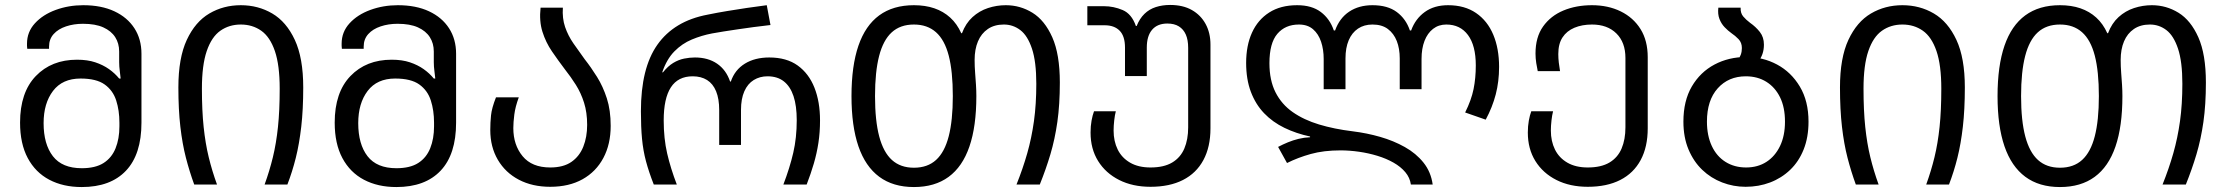

<svg xmlns="http://www.w3.org/2000/svg" viewBox="-20 -745 8990 775"><path d="M310 10Q235 10 179 -19.5Q123 -49 92 -107Q61 -165 61 -250Q61 -372 124.5 -438Q188 -504 291 -504Q333 -504 364.5 -493.5Q396 -483 420 -466Q444 -449 461 -428H467Q466 -439 463.5 -458Q461 -477 461 -494V-537Q461 -570 445 -595Q429 -620 397 -634.5Q365 -649 315 -649Q278 -649 246.5 -638.5Q215 -628 196.5 -607.5Q178 -587 178 -557Q178 -554 178 -552.5Q178 -551 178 -548H90Q89 -556 89 -560Q89 -564 89 -569Q89 -616 121 -651Q153 -686 205 -705Q257 -724 316 -724Q389 -724 441.5 -699.5Q494 -675 522.5 -631Q551 -587 551 -528V-250Q551 -122 488.5 -56Q426 10 310 10ZM310 -66Q365 -66 398 -87Q431 -108 446.5 -146.5Q462 -185 462 -235V-250Q462 -299 449 -339.5Q436 -380 402.5 -404Q369 -428 305 -428Q232 -428 194 -378Q156 -328 156 -248Q156 -163 193.5 -114.5Q231 -66 310 -66Z M764 0Q745 -52 730.5 -108Q716 -164 708 -233.5Q700 -303 700 -392Q700 -511 734 -584Q768 -657 825 -690.5Q882 -724 952 -724Q1022 -724 1079 -690.5Q1136 -657 1170 -584Q1204 -511 1204 -392Q1204 -303 1196 -233.5Q1188 -164 1174 -108Q1160 -52 1140 0H1048Q1068 -55 1081.5 -110.5Q1095 -166 1102 -232.5Q1109 -299 1109 -387Q1109 -482 1089.5 -539Q1070 -596 1034.5 -621Q999 -646 952 -646Q905 -646 869.5 -621Q834 -596 814.5 -539Q795 -482 795 -387Q795 -299 802 -232.5Q809 -166 822.5 -110.5Q836 -55 856 0Z M1580 10Q1505 10 1449 -19.5Q1393 -49 1362 -107Q1331 -165 1331 -250Q1331 -372 1394.5 -438Q1458 -504 1561 -504Q1603 -504 1634.5 -493.5Q1666 -483 1690 -466Q1714 -449 1731 -428H1737Q1736 -439 1733.5 -458Q1731 -477 1731 -494V-537Q1731 -570 1715 -595Q1699 -620 1667 -634.5Q1635 -649 1585 -649Q1548 -649 1516.5 -638.5Q1485 -628 1466.5 -607.5Q1448 -587 1448 -557Q1448 -554 1448 -552.5Q1448 -551 1448 -548H1360Q1359 -556 1359 -560Q1359 -564 1359 -569Q1359 -616 1391 -651Q1423 -686 1475 -705Q1527 -724 1586 -724Q1659 -724 1711.5 -699.5Q1764 -675 1792.5 -631Q1821 -587 1821 -528V-250Q1821 -122 1758.5 -56Q1696 10 1580 10ZM1580 -66Q1635 -66 1668 -87Q1701 -108 1716.5 -146.5Q1732 -185 1732 -235V-250Q1732 -299 1719 -339.5Q1706 -380 1672.5 -404Q1639 -428 1575 -428Q1502 -428 1464 -378Q1426 -328 1426 -248Q1426 -163 1463.5 -114.5Q1501 -66 1580 -66Z M2201 9Q2129 9 2074.5 -19.5Q2020 -48 1989.5 -100Q1959 -152 1959 -220Q1959 -250 1962 -279.5Q1965 -309 1982 -352H2074Q2060 -314 2056 -282.5Q2052 -251 2052 -228Q2052 -160 2089.5 -114.5Q2127 -69 2201 -69Q2254 -69 2286.5 -91.5Q2319 -114 2334.5 -153Q2350 -192 2350 -241Q2350 -291 2337.5 -330.5Q2325 -370 2304.5 -402.5Q2284 -435 2261 -464Q2233 -501 2208 -537.5Q2183 -574 2169.5 -617Q2156 -660 2162 -714H2252Q2249 -671 2261 -636Q2273 -601 2294.5 -570Q2316 -539 2340 -506Q2366 -473 2390 -434.5Q2414 -396 2429.5 -348Q2445 -300 2445 -237Q2445 -163 2415.5 -107.5Q2386 -52 2331.5 -21.5Q2277 9 2201 9Z M2619 0Q2599 -51 2587.5 -94Q2576 -137 2571.5 -184.5Q2567 -232 2567 -296Q2567 -383 2583.5 -450Q2600 -517 2633.5 -564.5Q2667 -612 2717.5 -642.5Q2768 -673 2837 -686Q2876 -694 2915.5 -700.5Q2955 -707 2995 -713Q3035 -719 3075 -724L3090 -644Q3054 -640 3020.5 -635.5Q2987 -631 2957 -626.5Q2927 -622 2901 -618Q2875 -614 2854 -610Q2812 -602 2772.5 -585.5Q2733 -569 2702 -537.5Q2671 -506 2653 -453H2656Q2676 -478 2697.5 -491Q2719 -504 2741.5 -508.5Q2764 -513 2785 -513Q2838 -513 2874.5 -488Q2911 -463 2927 -416H2930Q2946 -463 2986.5 -488Q3027 -513 3085 -513Q3155 -513 3200 -480.5Q3245 -448 3267.5 -391Q3290 -334 3290 -259Q3290 -211 3283.5 -168.5Q3277 -126 3265 -85Q3253 -44 3236 0H3142Q3168 -68 3182 -128.5Q3196 -189 3196 -260Q3196 -318 3183 -357Q3170 -396 3144 -416.5Q3118 -437 3078 -437Q3047 -437 3022.5 -422Q2998 -407 2984.5 -376.5Q2971 -346 2971 -301V-160H2883V-301Q2883 -346 2870.5 -376.5Q2858 -407 2834 -422Q2810 -437 2776 -437Q2717 -437 2688 -392.5Q2659 -348 2659 -259Q2659 -186 2673 -125.5Q2687 -65 2712 0Z M4040 -724Q4098 -724 4147.5 -693.5Q4197 -663 4227.5 -594.5Q4258 -526 4258 -412Q4258 -323 4248 -253Q4238 -183 4220 -122.5Q4202 -62 4177 0H4083Q4109 -65 4126.5 -126.5Q4144 -188 4153.5 -256Q4163 -324 4163 -407Q4163 -496 4145.5 -548.5Q4128 -601 4098.5 -623.5Q4069 -646 4032 -646Q3994 -646 3967.5 -628Q3941 -610 3927.5 -578Q3914 -546 3914 -503Q3914 -477 3916 -451.5Q3918 -426 3919.5 -402.5Q3921 -379 3921 -357Q3921 -235 3893 -153.5Q3865 -72 3809 -31Q3753 10 3669 10Q3585 10 3529 -31.5Q3473 -73 3445 -154.5Q3417 -236 3417 -357Q3417 -479 3445 -560.5Q3473 -642 3529 -683Q3585 -724 3669 -724Q3715 -724 3751.5 -711.5Q3788 -699 3815.5 -674Q3843 -649 3860 -611H3863Q3878 -651 3905.5 -676Q3933 -701 3968 -712.5Q4003 -724 4040 -724ZM3669 -68Q3724 -68 3758.5 -99.5Q3793 -131 3809.5 -195Q3826 -259 3826 -357Q3826 -457 3809.5 -520.5Q3793 -584 3758 -615Q3723 -646 3669 -646Q3614 -646 3579.5 -614.5Q3545 -583 3528.5 -519Q3512 -455 3512 -357Q3512 -258 3529 -194Q3546 -130 3580.5 -99Q3615 -68 3669 -68Z M4624 9Q4552 9 4497.5 -18.5Q4443 -46 4412.5 -95Q4382 -144 4382 -210Q4382 -236 4386 -258Q4390 -280 4396 -296H4484Q4480 -281 4477.5 -259Q4475 -237 4475 -218Q4475 -175 4491.5 -141.5Q4508 -108 4541.5 -88.5Q4575 -69 4624 -69Q4678 -69 4711.5 -89Q4745 -109 4760.5 -145.5Q4776 -182 4776 -231V-552Q4776 -584 4766.5 -605.5Q4757 -627 4738.5 -638.5Q4720 -650 4692 -650Q4652 -650 4630.5 -625Q4609 -600 4609 -553V-438H4521V-553Q4521 -599 4499.5 -621Q4478 -643 4439 -643H4369V-720H4436Q4475 -720 4511.5 -704.5Q4548 -689 4565 -640H4568Q4580 -670 4599.5 -689Q4619 -708 4645.5 -716.5Q4672 -725 4703 -725Q4755 -725 4791 -704.5Q4827 -684 4846.5 -648Q4866 -612 4866 -565V-227Q4866 -152 4837.5 -99Q4809 -46 4755 -18.5Q4701 9 4624 9Z M5675 0Q5671 -28 5652.5 -50Q5634 -72 5605 -88.5Q5576 -105 5540 -116Q5504 -127 5465.5 -132.5Q5427 -138 5391 -138Q5323 -138 5271 -123.5Q5219 -109 5175 -87L5139 -152Q5158 -162 5178.5 -170.5Q5199 -179 5221.5 -184.5Q5244 -190 5268 -191V-194Q5212 -206 5164.5 -229Q5117 -252 5082.5 -288Q5048 -324 5029 -374.5Q5010 -425 5010 -491Q5010 -561 5033.5 -613Q5057 -665 5103 -694.5Q5149 -724 5216 -724Q5275 -724 5311.5 -696.5Q5348 -669 5364 -622H5369Q5387 -672 5426 -698Q5465 -724 5520 -724Q5581 -724 5618 -696.5Q5655 -669 5671 -622H5676Q5693 -669 5731 -696.5Q5769 -724 5825 -724Q5892 -724 5938 -692.5Q5984 -661 6007.5 -605Q6031 -549 6031 -475Q6031 -416 6017.5 -364Q6004 -312 5977 -262L5894 -291Q5919 -341 5928 -385.5Q5937 -430 5937 -481Q5937 -561 5905.5 -603.5Q5874 -646 5818 -646Q5787 -646 5764.5 -628.5Q5742 -611 5730 -580Q5718 -549 5718 -507V-385H5630V-509Q5630 -549 5618 -579.5Q5606 -610 5582 -628Q5558 -646 5520 -646Q5486 -646 5461.5 -629.5Q5437 -613 5424 -582.5Q5411 -552 5411 -509V-385H5323V-507Q5323 -545 5312.5 -576.5Q5302 -608 5280 -627Q5258 -646 5223 -646Q5168 -646 5136 -608.5Q5104 -571 5104 -490Q5104 -421 5128.5 -372.5Q5153 -324 5198 -292.5Q5243 -261 5304.5 -242.5Q5366 -224 5440 -215Q5497 -208 5551 -192.5Q5605 -177 5650.5 -151.5Q5696 -126 5726 -88.5Q5756 -51 5763 0Z M6389 9Q6317 9 6262.5 -18.5Q6208 -46 6177.5 -95Q6147 -144 6147 -210Q6147 -236 6151 -258Q6155 -280 6161 -296H6249Q6245 -281 6242.5 -259Q6240 -237 6240 -218Q6240 -175 6256.5 -141.5Q6273 -108 6306.5 -88.5Q6340 -69 6389 -69Q6443 -69 6476.5 -89Q6510 -109 6525.5 -145.5Q6541 -182 6541 -231V-511Q6541 -574 6504.5 -610Q6468 -646 6406 -646Q6366 -646 6335 -633Q6304 -620 6287 -594Q6270 -568 6270 -527Q6270 -510 6272 -492.5Q6274 -475 6277 -458H6187Q6184 -471 6181 -490.5Q6178 -510 6178 -529Q6178 -595 6208.5 -638Q6239 -681 6290.5 -702.5Q6342 -724 6406 -724Q6471 -724 6522 -699Q6573 -674 6602 -627.5Q6631 -581 6631 -514V-227Q6631 -152 6602.5 -99Q6574 -46 6520 -18.5Q6466 9 6389 9Z M7026 9Q6977 9 6931.5 -8.5Q6886 -26 6851 -59.5Q6816 -93 6795.5 -142Q6775 -191 6775 -254Q6775 -338 6809 -396Q6843 -454 6900.5 -484.5Q6958 -515 7029 -515Q7096 -515 7153 -484.5Q7210 -454 7245 -395.5Q7280 -337 7280 -254Q7280 -191 7260.5 -142Q7241 -93 7206 -59.5Q7171 -26 7125 -8.5Q7079 9 7026 9ZM7028 -69Q7075 -69 7110 -91.5Q7145 -114 7165 -155.5Q7185 -197 7185 -254Q7185 -312 7165 -352.5Q7145 -393 7109.5 -415Q7074 -437 7027 -437Q6957 -437 6913.5 -388.5Q6870 -340 6870 -254Q6870 -198 6889.5 -156Q6909 -114 6945 -91.5Q6981 -69 7028 -69ZM7077 -496 6994 -502Q7002 -512 7006.5 -524Q7011 -536 7011 -551Q7011 -573 6997.5 -587Q6984 -601 6969 -611Q6955 -621 6941.5 -635Q6928 -649 6920.5 -668.5Q6913 -688 6916 -714H7006Q7005 -692 7016.5 -678.5Q7028 -665 7044 -653Q7067 -637 7083.5 -616Q7100 -595 7100 -565Q7100 -544 7094 -527Q7088 -510 7077 -496Z M7471 0Q7452 -52 7437.5 -108Q7423 -164 7415 -233.5Q7407 -303 7407 -392Q7407 -511 7441 -584Q7475 -657 7532 -690.5Q7589 -724 7659 -724Q7729 -724 7786 -690.5Q7843 -657 7877 -584Q7911 -511 7911 -392Q7911 -303 7903 -233.5Q7895 -164 7881 -108Q7867 -52 7847 0H7755Q7775 -55 7788.5 -110.5Q7802 -166 7809 -232.5Q7816 -299 7816 -387Q7816 -482 7796.5 -539Q7777 -596 7741.5 -621Q7706 -646 7659 -646Q7612 -646 7576.5 -621Q7541 -596 7521.5 -539Q7502 -482 7502 -387Q7502 -299 7509 -232.5Q7516 -166 7529.5 -110.5Q7543 -55 7563 0Z M8666 -724Q8724 -724 8773.5 -693.5Q8823 -663 8853.5 -594.5Q8884 -526 8884 -412Q8884 -323 8874 -253Q8864 -183 8846 -122.5Q8828 -62 8803 0H8709Q8735 -65 8752.5 -126.5Q8770 -188 8779.5 -256Q8789 -324 8789 -407Q8789 -496 8771.5 -548.5Q8754 -601 8724.5 -623.5Q8695 -646 8658 -646Q8620 -646 8593.5 -628Q8567 -610 8553.5 -578Q8540 -546 8540 -503Q8540 -477 8542 -451.5Q8544 -426 8545.5 -402.5Q8547 -379 8547 -357Q8547 -235 8519 -153.5Q8491 -72 8435 -31Q8379 10 8295 10Q8211 10 8155 -31.5Q8099 -73 8071 -154.5Q8043 -236 8043 -357Q8043 -479 8071 -560.5Q8099 -642 8155 -683Q8211 -724 8295 -724Q8341 -724 8377.5 -711.5Q8414 -699 8441.5 -674Q8469 -649 8486 -611H8489Q8504 -651 8531.5 -676Q8559 -701 8594 -712.5Q8629 -724 8666 -724ZM8295 -68Q8350 -68 8384.5 -99.5Q8419 -131 8435.5 -195Q8452 -259 8452 -357Q8452 -457 8435.5 -520.5Q8419 -584 8384 -615Q8349 -646 8295 -646Q8240 -646 8205.5 -614.5Q8171 -583 8154.5 -519Q8138 -455 8138 -357Q8138 -258 8155 -194Q8172 -130 8206.5 -99Q8241 -68 8295 -68Z"/></svg>

Font: Noto Sans Ambassadori
Style: Regular
Weight: 400
Designer: Monotype Design Team
Foundry: Monotype Imaging Inc.
Version: Version 2.013